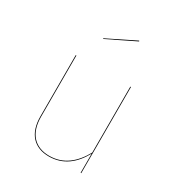

<svg xmlns="http://www.w3.org/2000/svg" viewBox="-178 -868 931 998"><g transform="rotate(30 287.5 -369.5)"><path d="M367.3 -747.5 199.4 -664.6 201.1 -661.2 369.2 -743.4ZM450.9 -517.2H446.9V-121.3C405.9 -46.6 347.4 5.2 261.1 5.2C175.6 5.2 123.3 -48.8 123.3 -150.1V-517.2H119.3V-149.9C119.3 -46 173.3 9.1 260.8 9.1C346.8 9.1 405.7 -40.1 447.1 -115L447.1 0H450.9Z"/></g></svg>

Font: Fira Sans Four
Style: Regular
Weight: 100
Designer: Carrois Corporate & Edenspiekermann AG
Foundry: Carrois Corporate GbR & Edenspiekermann AG
Version: Version 4.203;PS 004.203;hotconv 1.0.88;makeotf.lib2.5.64775